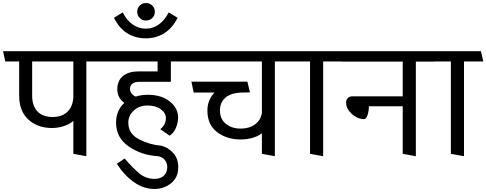

<svg xmlns="http://www.w3.org/2000/svg" viewBox="-31 -1019 3222 1272"><path d="M455 0V-218Q430 -196 392 -183.5Q354 -171 313 -171Q217 -171 156.5 -227.5Q96 -284 96 -384V-612H4L-11 -680H653L668 -612H541V16ZM182 -384Q182 -320 216 -282Q250 -244 318 -244Q381 -244 417 -280Q453 -316 455 -379V-612H182Z M795 31Q847 92 891 129Q935 166 992 166Q1033 166 1055 144.5Q1077 123 1077 89Q1077 61 1061 41Q1045 21 1017 16Q908 10 823 -48Q738 -106 738 -206Q738 -248 752.5 -281.5Q767 -315 793 -337Q771 -353 758.5 -375.5Q746 -398 746 -429Q747 -486 784.5 -516Q822 -546 886 -546H1013V-612H660L646 -680H1193L1209 -612H1101V-477H891Q862 -477 846 -464.5Q830 -452 830 -430Q830 -414 840.5 -400Q851 -386 868 -379Q886 -385 906 -388Q926 -391 948 -391Q1039 -391 1094 -346.5Q1149 -302 1149 -241Q1149 -207 1135 -173Q1121 -139 1093 -120L1031 -163Q1051 -180 1059.5 -197.5Q1068 -215 1068 -237Q1068 -270 1034.5 -295Q1001 -320 946 -320Q891 -320 855 -286.5Q819 -253 819 -206Q819 -132 891.5 -95.5Q964 -59 1036 -54Q1082 -43 1116 -6Q1150 31 1150 89Q1150 156 1103 194.5Q1056 233 991 233Q922 233 857.5 188.5Q793 144 743 66Z M936 -883Q911 -883 894.5 -900Q878 -917 878 -941Q878 -965 894.5 -982Q911 -999 936 -999Q961 -999 978 -982Q995 -965 995 -941Q995 -917 978 -900Q961 -883 936 -883ZM1087 -937 1146 -901Q1109 -830 1055 -797.5Q1001 -765 935 -765Q868 -765 814 -797.5Q760 -830 724 -901L782 -937Q809 -883 849 -856Q889 -829 935 -829Q980 -829 1019 -855.5Q1058 -882 1087 -937Z M1704 0V-136Q1678 -116 1641.5 -105.5Q1605 -95 1564 -95Q1471 -95 1407 -144Q1343 -193 1343 -287Q1343 -324 1356 -354Q1369 -384 1390 -406H1252L1237 -478H1608L1625 -407L1578 -406Q1501 -405 1463.5 -373Q1426 -341 1426 -287Q1426 -231 1465 -199Q1504 -167 1564 -167Q1620 -167 1658.5 -195Q1697 -223 1704 -272V-612H1202L1187 -680H1903L1918 -612H1790V16Z M2023 0V-612H1911L1896 -680H2222L2238 -612H2110V16Z M2637 -315H2413Q2413 -284 2404 -257Q2395 -230 2382 -230Q2337 -230 2299.5 -264.5Q2262 -299 2262 -339Q2262 -358 2273 -369.5Q2284 -381 2306 -381H2637V-611H2230Q2227 -628 2223.5 -645.5Q2220 -663 2216 -680H2837L2851 -611H2724V16L2637 0Z M2956 0V-612H2844L2829 -680H3155L3171 -612H3043V16Z"/></svg>

Font: Palanquin
Style: Regular
Weight: 400
Designer: Pria Ravichandran
Version: Version 1.0.4